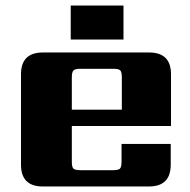

<svg xmlns="http://www.w3.org/2000/svg" viewBox="-20 -675 687 695"><path d="M427 -655V-532H236V-655ZM240 -278H421V-395Q421 -414 415.5 -420Q410 -426 390 -426H271Q252 -426 246 -420Q240 -414 240 -395ZM135 -485H520Q599 -485 599 -406V-219H240V-90Q240 -70 246 -64.5Q252 -59 271 -59H389Q408 -59 414 -64.5Q420 -70 420 -90V-154H598V-79Q598 0 519 0H135Q56 0 56 -79V-406Q56 -485 135 -485Z"/></svg>

Font: Sarpanch ExtraBold
Style: Regular
Weight: 800
Designer: Manushi Parikh (Devanagari and Latin), Jyotish Sonowal (Devanagari)
Foundry: Indian Type Foundry
Version: Version 2.004;PS 1.0;hotconv 1.0.78;makeotf.lib2.5.61930; tt